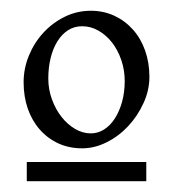

<svg xmlns="http://www.w3.org/2000/svg" viewBox="-20 -623 322 357"><path d="M211.9 -472.2Q211.9 -492.7 205.6 -511.2Q199.2 -529.8 188.5 -543.7Q177.7 -557.6 163.3 -565.9Q148.9 -574.2 132.8 -574.2Q118.2 -574.2 106.7 -566.9Q95.2 -559.6 86.9 -546.4Q78.6 -533.2 74.2 -515.4Q69.8 -497.6 69.8 -477.1Q69.8 -456.5 76.7 -438Q83.5 -419.4 94.5 -405.5Q105.5 -391.6 119.6 -383.3Q133.8 -375 148.9 -375Q162.1 -375 173.6 -382.3Q185.1 -389.6 193.6 -402.8Q202.1 -416 207 -433.8Q211.9 -451.7 211.9 -472.2ZM29.8 -286.1V-321.8H252V-286.1ZM257.8 -480Q257.8 -455.1 246.8 -431.2Q235.8 -407.2 218.3 -388.4Q200.7 -369.6 178.2 -358.4Q155.8 -347.2 132.8 -347.2Q108.4 -347.2 88.4 -356.4Q68.4 -365.7 54 -382.1Q39.6 -398.4 31.7 -420.9Q23.9 -443.4 23.9 -470.2Q23.9 -495.6 33.7 -519.5Q43.5 -543.5 60.5 -562Q77.6 -580.6 100.3 -591.8Q123 -603 148.9 -603Q172.4 -603 192.4 -593.8Q212.4 -584.5 227.1 -568.1Q241.7 -551.8 249.8 -529.1Q257.8 -506.3 257.8 -480Z"/></svg>

Font: Gentium Plus Viet
Style: Regular
Weight: 400
Designer: J. Victor Gaultney, Annie Olsen, Iska Routamaa, Becca Hirsbrunner
Foundry: SIL International
Version: Version 5.000